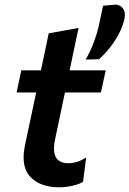

<svg xmlns="http://www.w3.org/2000/svg" viewBox="-20 -805 565 838"><path d="M239 12.5Q155.5 12.5 112.5 -33Q83 -64.5 83 -118Q83 -142 89 -171Q101.5 -229.5 113 -284Q124.5 -338 138 -401.5H52.5L73 -498H158.5Q167.5 -541.5 176 -580Q184 -618.5 192.5 -659.5L323 -683Q312.5 -633.5 303.5 -591.5Q294.5 -549 284 -498H441.5L420.5 -401.5H263.5L220.5 -197.5Q215.5 -174.5 215.5 -157Q215.5 -92.5 279 -92.5Q296 -92.5 316 -98.5Q336 -104.5 356 -118L342.5 -11.5Q327.5 -1.5 297 5.5Q266.5 12.5 239 12.5ZM353.5 -545Q375 -581 389.5 -620.5Q404 -660 411 -691Q415.5 -713.5 420.5 -736Q425.5 -758 430 -780L487 -785Q508 -782 518.5 -765.5Q525 -754.5 525 -740Q525 -731.5 523 -722.5Q515.5 -688 497.5 -654.8Q479.5 -621.5 456.8 -593.5Q434 -565.5 412 -546.5Z"/></svg>

Font: Heraclito SemiBold
Style: Italic
Weight: 600
Italic angle: -12°
Designer: Kostas Bartsokas (font) & Cristiano Sobral (main changes)
Foundry: Kostas Bartsokas (font) & Cristiano Sobral (main changes)
Version: Version 1.00;July 8, 2020;FontCreator 13.0.0.2655 64-bit